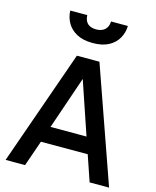

<svg xmlns="http://www.w3.org/2000/svg" viewBox="-143 -1104 978 1201"><g transform="rotate(15 346.0 -503.5)"><path d="M11 0H137L195 -167H498L555 0H681L419 -745H273ZM229 -272 346 -614 462 -272ZM347 -847Q410 -847 450.5 -869Q491 -891 511.5 -927.5Q532 -964 533 -1007H424Q423 -973 402.5 -954Q382 -935 347 -935Q273 -935 270 -1007H160Q161 -965 181.5 -928.5Q202 -892 243 -869.5Q284 -847 347 -847Z"/></g></svg>

Font: Custom Plus Jakarta Sans SemiBold
Style: Regular
Weight: 600
Designer: Gumpita Rahayu & FullSphere
Foundry: Tokotype & FullSphere
Version: Version 1.001;hotconv 1.0.117;makeotfexe 2.5.65602